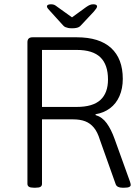

<svg xmlns="http://www.w3.org/2000/svg" viewBox="-20 -874 650 896"><path d="M138 2Q122 2 115 -2.5Q108 -7 108 -16V-677Q108 -700 132 -700H338Q444 -700 498.5 -650Q553 -600 553 -506Q553 -461 537.5 -425.5Q522 -390 493 -368.5Q464 -347 426 -341V-337Q457 -328 478 -299Q499 -270 515 -225L586 -28Q588 -23 589 -18Q590 -13 590 -11Q590 -5 583 -1.5Q576 2 560 2H551Q539 2 531 -2Q523 -6 520 -14L446 -222Q435 -258 418 -278.5Q401 -299 377.5 -308Q354 -317 321 -317H176V-16Q176 -7 169.5 -2.5Q163 2 146 2ZM176 -375H338Q413 -375 448.5 -407.5Q484 -440 484 -503Q484 -572 448.5 -606.5Q413 -641 338 -641H176ZM415 -854Q424 -854 428.5 -851.5Q433 -849 433 -844Q433 -840 429 -834Q425 -828 418 -820L359 -757Q354 -751 348.5 -748Q343 -745 335 -743.5Q327 -742 316 -742Q305 -742 298 -743.5Q291 -745 285 -747.5Q279 -750 274 -756L215 -821Q208 -828 203.5 -834Q199 -840 199 -844Q199 -849 204 -851.5Q209 -854 218 -854Q227 -854 233 -851.5Q239 -849 249 -841L316 -793L382 -841Q392 -848 399.5 -851Q407 -854 415 -854Z"/></svg>

Font: Asap Light
Style: Regular
Weight: 300
Designer: Pablo Cosgaya
Foundry: Omnibus-Type
Version: Version 3.001